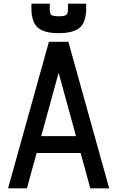

<svg xmlns="http://www.w3.org/2000/svg" viewBox="-20 -1028 640 1048"><path d="M24 0 247 -800H353L576 0H473L300 -631L127 0ZM128 -193 152 -285H448L472 -193ZM300 -847Q213 -847 180 -883.5Q147 -920 152 -1008H252Q251 -978 252.5 -963.5Q254 -949 265 -944Q276 -939 300 -939Q326 -939 337 -944Q348 -949 350 -964Q352 -979 351 -1008H450Q455 -920 422 -883.5Q389 -847 300 -847Z"/></svg>

Font: Victor Mono Thin
Style: Regular
Weight: 100
Monospace: yes
Designer: Rune Bjørnerås
Version: Version 1.561;gftools[0.9.30]